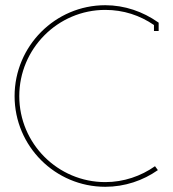

<svg xmlns="http://www.w3.org/2000/svg" viewBox="-20 -708 665 737"><path d="M384 9C459 9 529 -15 586 -55L575 -70C521 -32 455 -9 384 -9C202 -9 54 -157 54 -339C54 -521 202 -670 384 -670C454 -670 517 -649 571 -612V-589H589V-621L586 -623C529 -663 459 -688 384 -688C192 -688 36 -531 36 -339C36 -147 192 9 384 9Z"/></svg>

Font: Rawengulk
Style: Light
Weight: 300
Version: Version 0.9